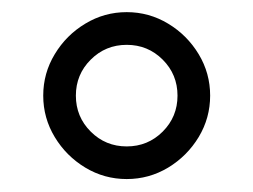

<svg xmlns="http://www.w3.org/2000/svg" viewBox="-20 -712 409 310"><path d="M49.8 -557.6Q49.8 -593.8 68.4 -624.5Q86.9 -655.3 117.7 -673.8Q148.4 -692.4 184.6 -692.4Q220.7 -692.4 251.5 -673.8Q282.2 -655.3 300.8 -624.5Q319.3 -593.8 319.3 -557.6Q319.3 -521.5 300.8 -490.7Q282.2 -460 251.5 -441.4Q220.7 -422.9 184.6 -422.9Q148.4 -422.9 117.7 -441.4Q86.9 -460 68.4 -490.7Q49.8 -521.5 49.8 -557.6ZM266.6 -557.6Q266.6 -591.8 242.7 -615.7Q218.8 -639.6 184.6 -639.6Q150.4 -639.6 126.5 -615.7Q102.5 -591.8 102.5 -557.6Q102.5 -523.4 126.5 -499.5Q150.4 -475.6 184.6 -475.6Q218.8 -475.6 242.7 -499.5Q266.6 -523.4 266.6 -557.6Z"/></svg>

Font: KTXP_ComRound
Style: Medium
Weight: 500
Version: Version 1.01;May 16, 2022;FontCreator 13.0.0.2683 64-bit